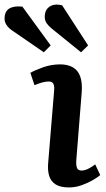

<svg xmlns="http://www.w3.org/2000/svg" viewBox="-123 -807 464 841"><path d="M114 -409Q116 -431 110.5 -440.5Q105 -450 90 -450Q77 -450 62.5 -446Q48 -442 28 -434L10 -488Q29 -499 65 -512Q101 -525 141 -525Q173 -525 195.5 -512.5Q218 -500 228 -473Q238 -446 235 -404L211 -103Q210 -82 214.5 -71Q219 -60 235 -60Q247 -60 262 -67Q277 -74 294 -87L316 -40Q304 -30 282.5 -17.5Q261 -5 234 4.5Q207 14 179 14Q142 14 121 1Q100 -12 92.5 -36.5Q85 -61 88 -93ZM101 -684Q88 -695 80.5 -706.5Q73 -718 73 -733Q73 -763 93.5 -777.5Q114 -792 149 -784L263 -608L232 -578ZM-72 -675Q-87 -686 -95 -698.5Q-103 -711 -103 -725Q-103 -757 -82.5 -769.5Q-62 -782 -25 -778L99 -608L69 -578Z"/></svg>

Font: Literata 18pt SemiBold
Style: Italic
Weight: 600
Italic angle: -2°
Designer: Latin by Veronika Burian and Jose Scaglione. Greek by Irene Vlachou. Cyrillic by Vera Evstafieva
Foundry: TypeTogether
Version: Version 3.103;gftools[0.9.29]